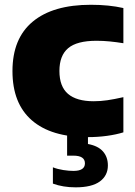

<svg xmlns="http://www.w3.org/2000/svg" viewBox="-20 -578 578 824"><path d="M356.5 10.5Q199.5 10.5 116.5 -61.8Q33.5 -134 33.5 -273Q33.5 -413 120.5 -485.2Q207.5 -557.5 370 -557.5Q447.5 -557.5 509.5 -543.5V-392.5Q478.5 -397.5 451 -400.2Q423.5 -403 394 -403Q310 -403 272.5 -371.2Q235 -339.5 235 -273.5Q235 -206.5 272 -175Q309 -143.5 382 -143.5Q411.5 -143.5 440.5 -147.8Q469.5 -152 509.5 -161V-10Q479 -0.5 439.5 5Q400 10.5 356.5 10.5ZM304.5 226Q250.5 226 207 210V140Q227 148 251.8 151.8Q276.5 155.5 295 155.5Q344.5 155.5 344.5 123Q344.5 90 295 90H268V-10H357.5V40Q401 48 422 72Q443 96 443 132Q443 175.5 408.5 200.8Q374 226 304.5 226Z"/></svg>

Font: Encode Sans SemiExpanded SemiExpanded ExtraBold
Style: Regular
Weight: 800
Width: 6
Designer: Multiple Designers
Foundry: Impallari Type
Version: Version 3.000; ttfautohint (v1.8.3) -l 8 -r 50 -G 200 -x 14 